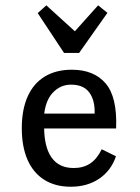

<svg xmlns="http://www.w3.org/2000/svg" viewBox="-20 -688 524 719"><path d="M61.6 -208.1Q61.6 -277.4 83.6 -326.7Q105.7 -375.9 147.7 -401.4Q189.7 -426.9 249.2 -426.9Q331.6 -426.9 375.6 -375.6Q419.6 -324.3 414.8 -206.9H114.3L113.5 -262.6H334.4Q336.1 -311.8 314.6 -341.4Q293 -371 246 -371Q205.8 -371 177.3 -340.4Q148.7 -309.8 144.3 -249.2L146.7 -245.8Q145.2 -230.3 145.2 -214.2Q145.2 -137.5 173.1 -98.1Q200.9 -58.8 256.2 -58.8Q292.1 -58.8 317.7 -75.8Q343.2 -92.8 361 -129.1L414.3 -102.7Q396.1 -49 351.5 -18.9Q306.9 11.3 245 11.3Q187.5 11.3 146.1 -14.5Q104.7 -40.4 83.1 -89.6Q61.6 -138.8 61.6 -208.1ZM382.3 -639.9 276.3 -489.8H219.8L121.2 -638.9L153.5 -668L284.6 -548.8L229.7 -536.7L347.4 -668Z"/></svg>

Font: Playfair Micro SmCond SmLight
Style: Regular
Weight: 360
Width: 4
Designer: Claus Eggers Sørensen
Foundry: Claus Eggers Sørensen
Version: Version 2.100;Glyphs 3.2 (3219)